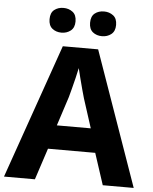

<svg xmlns="http://www.w3.org/2000/svg" viewBox="-60 -970 813 1020"><g transform="rotate(5 346.0 -460.0)"><path d="M526.7 0 471.8 -167.9H219.9L164.8 0H0L250.9 -717H439.3L691.7 0ZM386.8 -451.1Q382.6 -465.8 374.3 -495.7Q366.1 -525.5 358.1 -557.5Q350.1 -589.4 345.5 -608.7Q341.1 -586.3 333.7 -556.4Q326.4 -526.4 319.1 -498.4Q311.7 -470.4 306.5 -451.1L256 -295.5H436.9ZM168.2 -854.1Q168.2 -888.7 188.3 -904.4Q208.4 -920.2 237.2 -920.2Q265.4 -920.2 286.1 -904.4Q306.8 -888.7 306.8 -854.1Q306.8 -820.6 286.1 -804.4Q265.4 -788.3 237.2 -788.3Q208.4 -788.3 188.3 -804.4Q168.2 -820.6 168.2 -854.1ZM384.3 -854.1Q384.3 -888.7 404.2 -904.4Q424.1 -920.2 453.5 -920.2Q481.6 -920.2 502.3 -904.4Q523.1 -888.7 523.1 -854.1Q523.1 -820.6 502.3 -804.4Q481.6 -788.3 453.5 -788.3Q424.1 -788.3 404.2 -804.4Q384.3 -820.6 384.3 -854.1Z"/></g></svg>

Font: Noto Sans Meetei Mayek
Style: Regular
Weight: 400
Designer: Monotype Design Team and Neelakash Kshetrimayum
Foundry: Monotype Imaging Inc.
Version: Version 2.002